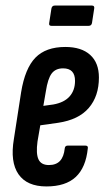

<svg xmlns="http://www.w3.org/2000/svg" viewBox="-20 -665 379 691"><path d="M147 6Q77 6 46.5 -38Q16 -82 30 -165L56 -333Q70 -419 107.5 -457.5Q145 -496 215 -496Q273 -496 304.5 -467.5Q336 -439 336 -386Q336 -319 299.5 -276.5Q263 -234 189 -223L125 -214L115 -156Q109 -112 118.5 -91.5Q128 -71 156 -71Q182 -71 196 -86Q210 -101 213 -131Q214 -141 224 -141H287Q298 -141 296 -131Q289 -62 252.5 -28Q216 6 147 6ZM136 -284 172 -289Q211 -296 230.5 -318Q250 -340 250 -374Q250 -419 207 -419Q180 -419 166 -400.5Q152 -382 145 -336ZM165 -572Q155 -572 157 -582L165 -634Q167 -645 177 -645H311Q321 -645 319 -634L311 -582Q309 -572 299 -572Z"/></svg>

Font: Sofia Sans Extra Condensed SemiBold
Style: Italic
Weight: 600
Italic angle: -9°
Designer: Botio Nikoltchev, Ani Petrova
Foundry: lettersoup
Version: Version 4.101